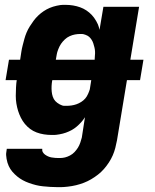

<svg xmlns="http://www.w3.org/2000/svg" viewBox="-20 -548 640 791"><path d="M217 223Q202 223 187 222Q172 221 157 219.5Q142 218 128 214.5Q114 211 100 206Q86 201 74 194.5Q62 188 51 179Q40 170 31 159.5Q22 149 16 136Q10 123 7 106Q4 89 6 79L8 65H154Q153 73 156.5 79Q160 85 165.5 89Q171 93 177.5 96Q184 99 191.5 100.5Q199 102 207.5 102.5Q216 103 221 103H227Q238 103 248 100.5Q258 98 268.5 92.5Q279 87 287 78.5Q295 70 301 60.5Q307 51 311 39Q315 27 317 19L330 -65Q323 -54 314.5 -44.5Q306 -35 296 -26.5Q286 -18 275 -12Q264 -6 251.5 -1.5Q239 3 224.5 5.5Q210 8 203 8H193Q177 8 161 5.5Q145 3 130.5 -2.5Q116 -8 104 -17Q92 -26 82.5 -37.5Q73 -49 66 -63Q59 -77 54.5 -91.5Q50 -106 47.5 -121.5Q45 -137 45 -153Q45 -169 46 -188Q47 -207 49 -218H3L17 -302H63L68 -335Q70 -348 73.5 -361.5Q77 -375 80.5 -388Q84 -401 89.5 -414Q95 -427 102.5 -439Q110 -451 118.5 -462.5Q127 -474 137.5 -484Q148 -494 160 -502Q172 -510 185 -515.5Q198 -521 214 -524.5Q230 -528 239 -528H250Q266 -528 281 -525.5Q296 -523 310 -518Q324 -513 336 -505Q348 -497 358 -486.5Q368 -476 376.5 -461Q385 -446 387 -437L390 -425L406 -520H553L517 -302H571L557 -218H503L462 30Q459 46 455 61.5Q451 77 444.5 92Q438 107 428.5 121.5Q419 136 408 148.5Q397 161 383.5 171.5Q370 182 355.5 190.5Q341 199 325.5 205Q310 211 293.5 215Q277 219 259 221Q241 223 231 223ZM210 -302H370Q370 -310 371 -319Q372 -328 371.5 -336.5Q371 -345 369 -353Q367 -361 364.5 -369Q362 -377 357.5 -384Q353 -391 347.5 -396Q342 -401 332.5 -404.5Q323 -408 318 -408H311Q300 -408 289 -406Q278 -404 267 -399Q256 -394 247 -385.5Q238 -377 231.5 -367.5Q225 -358 220 -345Q215 -332 214 -325ZM245 -112H254Q264 -112 274.5 -113.5Q285 -115 295 -118.5Q305 -122 314.5 -128Q324 -134 331 -142Q338 -150 343 -161.5Q348 -173 350 -180L356 -218H196L195 -216Q193 -204 192.5 -193Q192 -182 193 -171Q194 -160 197.5 -149.5Q201 -139 208 -131.5Q215 -124 226 -118Q237 -112 245 -112Z"/></svg>

Font: Iosevka Aile Heavy Oblique
Style: Regular
Weight: 900
Italic angle: -9°
Designer: Belleve Invis
Foundry: Belleve Invis
Version: Version 31.1.0; ttfautohint (v1.8.4)